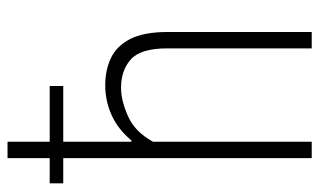

<svg xmlns="http://www.w3.org/2000/svg" viewBox="-189 -659 848 510"><g transform="rotate(-90 235.0 -404.0)"><path d="M70 0V-660H3V-696H70V-808H113.5V-696H261.5V-660H113.5V-479H117Q146.5 -514.5 184.2 -531.5Q222 -548.5 263.5 -548.5Q303.5 -548.5 335.5 -533.5Q367.5 -518.5 386.2 -482.5Q405 -446.5 405 -383V0H361.5V-384Q361.5 -454 332.5 -480.2Q303.5 -506.5 256.5 -506.5Q223.5 -506.5 181.8 -488.2Q140 -470 113.5 -421.5V0Z"/></g></svg>

Font: Encode Sans Cnd XLt
Style: Regular
Weight: 200
Width: 3
Designer: Multiple Designers
Foundry: Impallari Type
Version: Version 3.002; ttfautohint (v1.8.3) -l 8 -r 50 -G 200 -x 14 